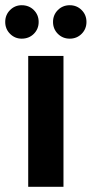

<svg xmlns="http://www.w3.org/2000/svg" viewBox="-42 -715 351 735"><path d="M66 0V-501H201V0ZM41 -567Q15 -567 -3.5 -585.5Q-22 -604 -22 -631Q-22 -658 -3.5 -676.5Q15 -695 41 -695Q69 -695 87.5 -676.5Q106 -658 106 -631Q106 -604 87.5 -585.5Q69 -567 41 -567ZM225 -567Q198 -567 179.5 -585.5Q161 -604 161 -631Q161 -658 179.5 -676.5Q198 -695 225 -695Q252 -695 270.5 -676.5Q289 -658 289 -631Q289 -604 270.5 -585.5Q252 -567 225 -567Z"/></svg>

Font: DM Sans 17pt
Style: Bold
Weight: 700
Version: Version 4.004;gftools[0.9.30]